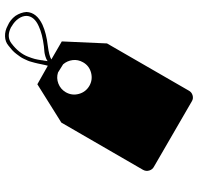

<svg xmlns="http://www.w3.org/2000/svg" viewBox="-32 -714 813 790"><g transform="rotate(-90 375.0 -318.5)"><path d="M600.1 -471.2 591.8 -285.2 397.9 50.8Q391.6 63 378.4 66.9Q365.2 70.8 354 64L85 -91.8Q72.8 -98.1 68.8 -111.6Q64.9 -125 71.8 -137.2L266.1 -473.1L423.8 -571.8L500 -528.8Q502 -534.7 506.8 -558.1Q506.8 -558.6 509 -568.8Q511.2 -579.1 512.2 -582.3Q513.2 -585.4 515.9 -595.7Q518.6 -606 521 -611.1Q523.4 -616.2 527.8 -626Q532.2 -635.7 537.4 -642.8Q542.5 -649.9 549.1 -658.7Q555.7 -667.5 564.2 -675.3Q572.8 -683.1 583 -690.9Q598.6 -704.1 621.1 -704.8Q643.6 -705.6 665 -693.8Q689 -683.6 705.1 -662.1Q719.7 -639.6 721.2 -616.2Q719.2 -574.7 668.9 -550.8Q633.3 -534.7 582 -528.8Q540.5 -523.4 525.9 -514.2ZM591.8 -678.2Q571.8 -663.1 558.3 -646.2Q544.9 -629.4 537.8 -611.3Q530.8 -593.3 528.1 -582.8Q525.4 -572.3 522.9 -556.2Q522.9 -551.8 521 -543.9Q520.5 -542.5 520.3 -537.8Q520 -533.2 519 -529.8Q527.3 -535.6 538.6 -538.8Q549.8 -542 556.4 -542.7Q563 -543.5 580.1 -544.9Q630.9 -551.3 662.1 -565.9Q703.6 -584 705.1 -616.2Q705.1 -633.3 693.6 -649.7Q682.1 -666 663.1 -676.8Q661.1 -678.7 658.2 -680.2Q619.6 -699.7 591.8 -678.2ZM417 -357.9Q442.4 -343.3 471.2 -350.8Q500 -358.4 514.2 -383.8Q525.9 -404.3 523.2 -426.5Q520.5 -448.7 505.9 -465.8L472.2 -486.8Q449.7 -494.1 426.8 -485.4Q403.8 -476.6 391.1 -455.1Q376.5 -429.7 384 -401.4Q391.6 -373 417 -357.9Z"/></g></svg>

Font: Modern Pictograms
Style: Normal
Weight: 400
Designer: John Caserta
Foundry: John Caserta
Version: 1.000